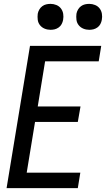

<svg xmlns="http://www.w3.org/2000/svg" viewBox="-20 -972 548 992"><path d="M14 0 135 -735H503L490 -655H213L175 -422H396L382 -342H161L118 -80H395L382 0ZM441 -818Q425 -818 410.5 -824Q396 -830 386.5 -842Q377 -854 375 -869.5Q373 -885 375 -901Q377 -912 383 -922.5Q389 -933 398.5 -940Q408 -947 419 -949.5Q430 -952 441 -952Q457 -952 471.5 -946Q486 -940 495 -928Q504 -916 506.5 -900.5Q509 -885 506 -869Q504 -858 498.5 -847.5Q493 -837 483 -830Q473 -823 462.5 -820.5Q452 -818 441 -818ZM241 -818Q225 -818 210.5 -824Q196 -830 186.5 -842Q177 -854 175 -869.5Q173 -885 175 -901Q177 -912 183 -922.5Q189 -933 198.5 -940Q208 -947 219 -949.5Q230 -952 241 -952Q257 -952 271.5 -946Q286 -940 295 -928Q304 -916 306.5 -900.5Q309 -885 306 -869Q304 -858 298.5 -847.5Q293 -837 283 -830Q273 -823 262.5 -820.5Q252 -818 241 -818Z"/></svg>

Font: Iosevka Medium
Style: Italic
Weight: 500
Italic angle: -9°
Monospace: yes
Designer: Belleve Invis
Foundry: Belleve Invis
Version: Version 32.5.0; ttfautohint (v1.8.4)